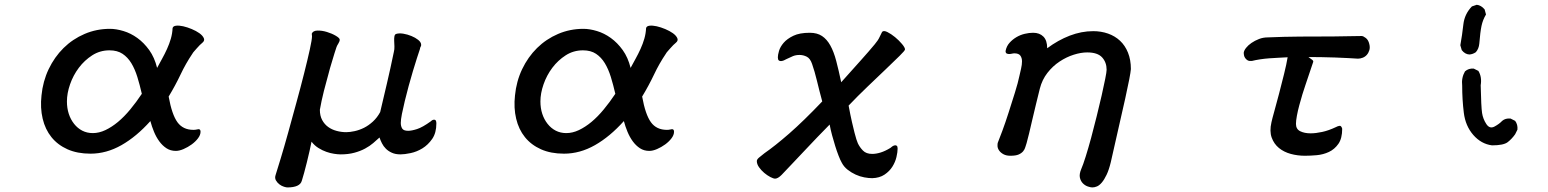

<svg xmlns="http://www.w3.org/2000/svg" viewBox="-20 -613 6540 811"><path d="M643.6 -326.2Q653.3 -344.7 664.6 -364.7Q675.8 -384.8 685.5 -406.2Q695.3 -427.7 701.7 -449.7Q708 -471.7 709 -494.1Q710.9 -502.9 723.6 -504.4Q736.3 -505.9 753.9 -502Q771.5 -498 790 -490.2Q808.6 -482.4 822.3 -472.7Q835.9 -462.9 840.8 -452.1Q845.7 -441.4 835 -432.6Q830.1 -428.7 823.7 -422.4Q817.4 -416 811.5 -409.2Q805.7 -402.3 800.3 -396.5Q794.9 -390.6 793 -386.7Q764.6 -344.7 742.7 -298.3Q720.7 -252 692.4 -205.1Q706.1 -128.9 729.5 -96.7Q752.9 -64.5 796.9 -64.5Q804.7 -64.5 810.5 -65.9Q816.4 -67.4 818.4 -67.4Q827.1 -67.4 827.1 -56.6Q827.1 -43 816.4 -28.8Q805.7 -14.6 789.6 -2.9Q773.4 8.8 755.4 16.6Q737.3 24.4 722.7 24.4Q700.2 24.4 683.1 13.2Q666 2 652.8 -16.1Q639.6 -34.2 630.4 -56.6Q621.1 -79.1 615.2 -101.6Q556.6 -36.1 493.2 0Q429.7 36.1 362.3 36.1Q306.6 36.1 265.1 17.6Q223.6 -1 197.3 -33.7Q170.9 -66.4 160.2 -111.8Q149.4 -157.2 155.3 -210Q161.1 -269.5 185.5 -320.8Q210 -372.1 248.5 -410.2Q287.1 -448.2 337.4 -469.7Q387.7 -491.2 444.3 -491.2Q470.7 -491.2 501.5 -481.9Q532.2 -472.7 560.1 -452.6Q587.9 -432.6 610.4 -401.4Q632.8 -370.1 643.6 -326.2ZM579.1 -216.8Q570.3 -254.9 560.1 -288.1Q549.8 -321.3 534.7 -346.2Q519.5 -371.1 497.6 -385.7Q475.6 -400.4 442.4 -400.4Q402.3 -400.4 369.6 -379.4Q336.9 -358.4 313 -326.7Q289.1 -294.9 275.9 -256.8Q262.7 -218.8 262.7 -184.6Q262.7 -156.2 270.5 -132.3Q278.3 -108.4 293 -89.8Q307.6 -71.3 327.6 -61Q347.7 -50.8 372.1 -50.8Q398.4 -50.8 425.3 -63.5Q452.1 -76.2 478.5 -98.1Q504.9 -120.1 530.3 -150.9Q555.7 -181.6 579.1 -216.8Z M1296.9 -470.7Q1301.8 -483.4 1320.8 -483.9Q1339.8 -484.4 1360.8 -478Q1381.8 -471.7 1398.4 -461.9Q1415 -452.1 1415 -445.3Q1415 -438.5 1409.2 -429.2Q1403.3 -419.9 1401.4 -414.1Q1397.5 -403.3 1393.1 -388.7Q1388.7 -374 1383.8 -357.9Q1378.9 -341.8 1374 -325.2Q1369.1 -308.6 1366.2 -295.9Q1363.3 -285.2 1358.4 -267.1Q1353.5 -249 1348.1 -228.5Q1342.8 -208 1338.4 -187Q1334 -166 1331.1 -149.4Q1331.1 -124 1340.8 -106Q1350.6 -87.9 1366.2 -76.7Q1381.8 -65.4 1401.9 -60.1Q1421.9 -54.7 1442.4 -54.7Q1458 -54.7 1478 -59.1Q1498 -63.5 1517.6 -73.2Q1537.1 -83 1555.2 -99.6Q1573.2 -116.2 1585.9 -139.6Q1599.6 -198.2 1614.3 -260.3Q1628.9 -322.3 1643.6 -393.6Q1646.5 -404.3 1646 -417Q1645.5 -429.7 1645 -440.4Q1644.5 -451.2 1646 -459.5Q1647.5 -467.8 1653.3 -469.7Q1666 -473.6 1683.6 -470.7Q1701.2 -467.8 1717.8 -460.9Q1734.4 -454.1 1746.1 -444.8Q1757.8 -435.5 1758.8 -425.8Q1759.8 -419.9 1756.8 -415.5Q1753.9 -411.1 1753.9 -406.2Q1749 -392.6 1741.2 -367.7Q1733.4 -342.8 1724.1 -312.5Q1714.8 -282.2 1706.1 -249.5Q1697.3 -216.8 1689.9 -186.5Q1682.6 -156.2 1677.7 -131.8Q1672.9 -107.4 1672.9 -93.8Q1672.9 -80.1 1678.7 -70.3Q1684.6 -60.5 1704.1 -60.5Q1718.8 -60.5 1741.7 -67.9Q1764.6 -75.2 1799.8 -100.6Q1807.6 -108.4 1815.4 -107.4Q1823.2 -106.4 1823.2 -91.8Q1823.2 -51.8 1805.7 -26.4Q1788.1 -1 1764.2 13.7Q1740.2 28.3 1714.4 33.7Q1688.5 39.1 1671.9 39.1Q1650.4 39.1 1635.3 32.2Q1620.1 25.4 1609.9 15.1Q1599.6 4.9 1593.3 -7.8Q1586.9 -20.5 1583 -32.2Q1571.3 -21.5 1556.6 -8.8Q1542 3.9 1522 14.6Q1502 25.4 1476.6 32.2Q1451.2 39.1 1418.9 39.1Q1407.2 39.1 1391.1 36.6Q1375 34.2 1358.4 28.3Q1341.8 22.5 1325.2 12.2Q1308.6 2 1295.9 -14.6Q1293 1 1287.6 24.4Q1282.2 47.9 1276.4 71.8Q1270.5 95.7 1264.6 117.2Q1258.8 138.7 1254.9 150.4Q1247.1 178.7 1193.4 178.7Q1189.5 178.7 1179.7 175.8Q1169.9 172.9 1160.6 166Q1151.4 159.2 1145.5 148.9Q1139.6 138.7 1144.5 125Q1151.4 103.5 1166 55.2Q1180.7 6.8 1197.3 -53.2Q1213.9 -113.3 1231.9 -179.2Q1250 -245.1 1264.6 -303.2Q1279.3 -361.3 1288.6 -403.8Q1297.9 -446.3 1297.9 -460Q1297.9 -462.9 1297.4 -465.3Q1296.9 -467.8 1296.9 -470.7Z M2643.6 -326.2Q2653.3 -344.7 2664.6 -364.7Q2675.8 -384.8 2685.5 -406.2Q2695.3 -427.7 2701.7 -449.7Q2708 -471.7 2709 -494.1Q2710.9 -502.9 2723.6 -504.4Q2736.3 -505.9 2753.9 -502Q2771.5 -498 2790 -490.2Q2808.6 -482.4 2822.3 -472.7Q2835.9 -462.9 2840.8 -452.1Q2845.7 -441.4 2835 -432.6Q2830.1 -428.7 2823.7 -422.4Q2817.4 -416 2811.5 -409.2Q2805.7 -402.3 2800.3 -396.5Q2794.9 -390.6 2793 -386.7Q2764.6 -344.7 2742.7 -298.3Q2720.7 -252 2692.4 -205.1Q2706.1 -128.9 2729.5 -96.7Q2752.9 -64.5 2796.9 -64.5Q2804.7 -64.5 2810.5 -65.9Q2816.4 -67.4 2818.4 -67.4Q2827.1 -67.4 2827.1 -56.6Q2827.1 -43 2816.4 -28.8Q2805.7 -14.6 2789.6 -2.9Q2773.4 8.8 2755.4 16.6Q2737.3 24.4 2722.7 24.4Q2700.2 24.4 2683.1 13.2Q2666 2 2652.8 -16.1Q2639.6 -34.2 2630.4 -56.6Q2621.1 -79.1 2615.2 -101.6Q2556.6 -36.1 2493.2 0Q2429.7 36.1 2362.3 36.1Q2306.6 36.1 2265.1 17.6Q2223.6 -1 2197.3 -33.7Q2170.9 -66.4 2160.2 -111.8Q2149.4 -157.2 2155.3 -210Q2161.1 -269.5 2185.5 -320.8Q2210 -372.1 2248.5 -410.2Q2287.1 -448.2 2337.4 -469.7Q2387.7 -491.2 2444.3 -491.2Q2470.7 -491.2 2501.5 -481.9Q2532.2 -472.7 2560.1 -452.6Q2587.9 -432.6 2610.4 -401.4Q2632.8 -370.1 2643.6 -326.2ZM2579.1 -216.8Q2570.3 -254.9 2560.1 -288.1Q2549.8 -321.3 2534.7 -346.2Q2519.5 -371.1 2497.6 -385.7Q2475.6 -400.4 2442.4 -400.4Q2402.3 -400.4 2369.6 -379.4Q2336.9 -358.4 2313 -326.7Q2289.1 -294.9 2275.9 -256.8Q2262.7 -218.8 2262.7 -184.6Q2262.7 -156.2 2270.5 -132.3Q2278.3 -108.4 2293 -89.8Q2307.6 -71.3 2327.6 -61Q2347.7 -50.8 2372.1 -50.8Q2398.4 -50.8 2425.3 -63.5Q2452.1 -76.2 2478.5 -98.1Q2504.9 -120.1 2530.3 -150.9Q2555.7 -181.6 2579.1 -216.8Z M3706.1 -478.5Q3712.9 -485.4 3728.5 -477.5Q3744.1 -469.7 3760.7 -456.1Q3777.3 -442.4 3790 -427.2Q3802.7 -412.1 3802.7 -404.3Q3802.7 -399.4 3779.8 -377Q3756.8 -354.5 3721.7 -320.8Q3686.5 -287.1 3644.5 -247.1Q3602.5 -207 3564.5 -167Q3572.3 -125 3578.6 -97.7Q3585 -70.3 3589.4 -52.7Q3593.8 -35.2 3597.2 -24.9Q3600.6 -14.6 3603.5 -7.8Q3611.3 8.8 3625 22.9Q3638.7 37.1 3664.1 37.1Q3680.7 37.1 3699.7 31.2Q3718.8 25.4 3741.2 11.7Q3744.1 8.8 3749 5.4Q3753.9 2 3759.3 1Q3764.6 0 3768.1 2.9Q3771.5 5.9 3771.5 14.6Q3771.5 29.3 3766.6 50.3Q3761.7 71.3 3749.5 90.8Q3737.3 110.4 3716.3 124.5Q3695.3 138.7 3664.1 139.6Q3649.4 139.6 3630.9 136.2Q3612.3 132.8 3594.2 124.5Q3576.2 116.2 3560.5 104Q3544.9 91.8 3536.1 75.2Q3529.3 63.5 3522 44.4Q3514.6 25.4 3507.8 3.4Q3501 -18.6 3494.6 -42Q3488.3 -65.4 3484.4 -86.9Q3459 -61.5 3432.1 -33.2Q3405.3 -4.9 3378.4 23.4Q3351.6 51.8 3326.7 78.1Q3301.8 104.5 3281.2 126Q3265.6 141.6 3253.9 141.6Q3247.1 141.6 3233.9 134.8Q3220.7 127.9 3208 117.2Q3195.3 106.4 3186 93.3Q3176.8 80.1 3176.8 67.4Q3176.8 60.5 3186 52.7Q3195.3 44.9 3209 34.2Q3252.9 3.9 3313.5 -48.8Q3374 -101.6 3453.1 -184.6Q3440.4 -231.4 3430.7 -272Q3420.9 -312.5 3410.2 -342.8Q3402.3 -366.2 3387.7 -373.5Q3373 -380.9 3357.4 -380.9Q3341.8 -380.9 3329.6 -376Q3317.4 -371.1 3301.8 -363.3Q3296.9 -360.4 3291 -357.9Q3285.2 -355.5 3279.3 -355Q3273.4 -354.5 3269.5 -357.9Q3265.6 -361.3 3265.6 -371.1Q3265.6 -380.9 3270.5 -397.9Q3275.4 -415 3290 -432.1Q3304.7 -449.2 3331.1 -461.9Q3357.4 -474.6 3400.4 -474.6Q3431.6 -474.6 3452.1 -460.9Q3472.7 -447.3 3487.3 -420.9Q3502 -394.5 3512.2 -355.5Q3522.5 -316.4 3533.2 -265.6Q3583 -321.3 3617.2 -359.4Q3651.4 -397.5 3674.8 -425.8Q3689.5 -443.4 3694.8 -455.6Q3700.2 -467.8 3706.1 -478.5Z M4572.3 -391.6Q4545.9 -391.6 4515.1 -381.8Q4484.4 -372.1 4455.6 -353Q4426.8 -334 4404.3 -305.2Q4381.8 -276.4 4372.1 -238.3Q4364.3 -207 4356 -172.9Q4347.7 -138.7 4340.3 -106.9Q4333 -75.2 4326.7 -48.8Q4320.3 -22.5 4316.4 -8.8Q4313.5 -1 4311 8.3Q4308.6 17.6 4301.8 25.9Q4294.9 34.2 4282.7 39.6Q4270.5 44.9 4248 44.9Q4230.5 44.9 4218.8 38.6Q4207 32.2 4200.7 23.4Q4194.3 14.6 4193.4 4.4Q4192.4 -5.9 4196.3 -14.6Q4201.2 -26.4 4213.9 -60.5Q4226.6 -94.7 4240.2 -137.2Q4253.9 -179.7 4267.1 -222.2Q4280.3 -264.6 4286.1 -293Q4289.1 -306.6 4293 -323.2Q4296.9 -339.8 4296.9 -354Q4296.9 -368.2 4290 -377.9Q4283.2 -387.7 4264.6 -387.7Q4259.8 -387.7 4253.9 -386.2Q4248 -384.8 4242.2 -384.8Q4236.3 -384.8 4231.9 -387.2Q4227.5 -389.6 4227.5 -397.5Q4231.4 -418 4244.1 -432.1Q4256.8 -446.3 4273.4 -456.1Q4290 -465.8 4308.6 -470.2Q4327.1 -474.6 4343.8 -474.6Q4371.1 -474.6 4387.2 -458.5Q4403.3 -442.4 4403.3 -409.2Q4449.2 -443.4 4498.5 -462.4Q4547.9 -481.4 4597.7 -481.4Q4630.9 -481.4 4660.2 -471.2Q4689.5 -460.9 4710.9 -440.9Q4732.4 -420.9 4744.6 -390.6Q4756.8 -360.4 4756.8 -321.3Q4754.9 -295.9 4732.9 -196.8Q4710.9 -97.7 4671.9 72.3Q4664.1 104.5 4654.3 125Q4644.5 145.5 4634.3 157.7Q4624 169.9 4613.8 174.3Q4603.5 178.7 4593.8 178.7Q4586.9 178.7 4575.2 174.8Q4563.5 170.9 4554.2 161.6Q4544.9 152.3 4541.5 137.7Q4538.1 123 4546.9 101.6Q4554.7 84 4565.9 48.3Q4577.1 12.7 4588.9 -30.8Q4600.6 -74.2 4612.3 -121.6Q4624 -168.9 4633.3 -209.5Q4642.6 -250 4648.4 -279.8Q4654.3 -309.6 4654.3 -318.4Q4654.3 -349.6 4635.3 -370.6Q4616.2 -391.6 4572.3 -391.6Z M5267.6 -355.5Q5255.9 -354.5 5249.5 -358.4Q5243.2 -362.3 5239.3 -368.2Q5235.4 -374 5234.4 -380.4Q5233.4 -386.7 5233.4 -389.6Q5234.4 -399.4 5243.2 -410.6Q5252 -421.9 5266.1 -431.6Q5280.3 -441.4 5297.9 -448.2Q5315.4 -455.1 5335.9 -455.1Q5403.3 -458 5471.2 -458.5Q5539.1 -459 5611.3 -459Q5639.6 -459 5672.9 -460Q5706.1 -460.9 5731.4 -460.9Q5738.3 -460.9 5749 -452.6Q5759.8 -444.3 5763.7 -427.7Q5767.6 -413.1 5764.2 -401.4Q5760.7 -389.6 5753.4 -381.3Q5746.1 -373 5735.8 -369.1Q5725.6 -365.2 5715.8 -365.2Q5699.2 -366.2 5673.8 -367.7Q5648.4 -369.1 5619.6 -370.1Q5590.8 -371.1 5561 -371.6Q5531.2 -372.1 5506.8 -372.1Q5520.5 -362.3 5523.9 -359.4Q5527.3 -356.4 5527.3 -352.5L5494.1 -253.9Q5488.3 -237.3 5481.4 -214.8Q5474.6 -192.4 5468.3 -168.9Q5461.9 -145.5 5458 -124Q5454.1 -102.5 5454.1 -89.8Q5454.1 -67.4 5472.2 -58.6Q5490.2 -49.8 5515.6 -49.8Q5538.1 -49.8 5564.9 -55.7Q5591.8 -61.5 5623 -76.2Q5629.9 -80.1 5637.7 -81.5Q5645.5 -83 5649.4 -69.3Q5649.4 -28.3 5633.3 -5.4Q5617.2 17.6 5593.3 28.8Q5569.3 40 5542 42.5Q5514.6 44.9 5492.2 44.9Q5460.9 44.9 5432.1 37.1Q5403.3 29.3 5382.3 12.2Q5361.3 -4.9 5351.6 -31.7Q5341.8 -58.6 5350.6 -96.7Q5353.5 -110.4 5362.8 -143.6Q5372.1 -176.8 5382.8 -217.8Q5393.6 -258.8 5403.8 -300.3Q5414.1 -341.8 5418.9 -371.1Q5401.4 -370.1 5381.3 -369.1Q5361.3 -368.2 5341.3 -366.7Q5321.3 -365.2 5302.2 -362.3Q5283.2 -359.4 5267.6 -355.5Z M6282.2 1Q6236.3 -4.9 6203.1 -43Q6169.9 -81.1 6163.1 -136.7Q6156.2 -192.4 6156.2 -251Q6152.3 -284.2 6168 -311.5Q6183.6 -325.2 6205.1 -323.2L6224.6 -313.5Q6240.2 -288.1 6234.4 -252.9Q6236.3 -161.1 6240.2 -135.7Q6244.1 -110.4 6258.3 -88.9Q6272.5 -67.4 6293 -78.6Q6313.5 -89.8 6325.2 -102.5Q6338.9 -114.3 6360.4 -112.3L6379.9 -102.5Q6391.6 -86.9 6389.6 -65.4L6379.9 -45.9Q6366.2 -26.4 6348.6 -12.7Q6331.1 1 6282.2 1ZM6213.9 -392.6Q6201.2 -383.8 6186.5 -382.8Q6168 -383.8 6154.3 -401.4L6148.4 -421.9Q6156.2 -464.8 6161.1 -509.3Q6166 -553.7 6197.3 -585.9L6217.8 -592.8Q6236.3 -590.8 6251 -573.2L6256.8 -551.8Q6243.2 -529.3 6237.8 -503.4Q6232.4 -477.5 6228.5 -428.7Q6226.6 -407.2 6213.9 -392.6Z"/></svg>

Font: JasonHandwriting4
Style: Regular
Weight: 400
Version: Version 1.01.21